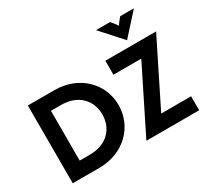

<svg xmlns="http://www.w3.org/2000/svg" viewBox="-164 -1089 1432 1336"><g transform="rotate(-30 552.0 -421.0)"><path d="M891.7 -672.9 1043.8 -841.7H934C918.8 -825 906.9 -809 893.1 -788.9C879.2 -809 867.4 -825 852.1 -841.7H739.6ZM66.7 0H279.2C478.5 0 615.3 -139.6 615.3 -312.5C615.3 -485.4 478.5 -625 279.2 -625H66.7ZM658.3 0H1082.6V-112.5H842.4L1097.2 -625H689.6V-512.5H913.2ZM187.5 -112.5V-512.5H268.1C408.3 -512.5 484.7 -423.6 484.7 -312.5C484.7 -201.4 408.3 -112.5 268.1 -112.5Z"/></g></svg>

Font: Afacad
Style: Bold
Weight: 700
Designer: Kristian Moeller
Foundry: Dicotype
Version: Version 1.000